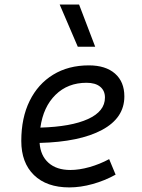

<svg xmlns="http://www.w3.org/2000/svg" viewBox="-20 -815 626 845"><path d="M289.6 -66.9Q328.6 -66.9 373.8 -79.6Q418.9 -92.3 460.4 -114.7L488.8 -46.4Q441.4 -20 387.9 -5.1Q334.5 9.8 285.2 9.8Q185.5 9.8 129.6 -44.4Q73.7 -98.6 73.7 -194.8Q73.7 -296.4 110.4 -370.8Q147 -445.3 213.9 -486.3Q280.8 -527.3 371.1 -527.3Q444.8 -527.3 486.1 -491.2Q527.3 -455.1 527.3 -390.6Q527.3 -295.9 429 -243.2Q330.6 -190.4 154.3 -186Q158.2 -129.9 193.6 -98.4Q229 -66.9 289.6 -66.9ZM157.7 -253.4Q293.5 -257.3 367.7 -291.3Q441.9 -325.2 441.9 -385.7Q441.9 -416 420.9 -433.3Q399.9 -450.7 360.8 -450.7Q278.3 -450.7 224.4 -397.7Q170.4 -344.7 157.7 -253.4ZM322.3 -609.4 242.7 -794.9H328.1L398.9 -609.4Z"/></svg>

Font: Cascadia Code NF SemiLight
Style: Italic
Weight: 350
Italic angle: -10°
Monospace: yes
Designer: Aaron Bell
Foundry: Saja Typeworks
Version: Version 2404.023; ttfautohint (v1.8.4)